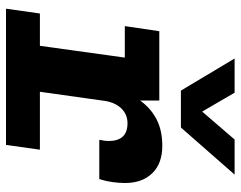

<svg xmlns="http://www.w3.org/2000/svg" viewBox="-101 -701 802 640"><g transform="rotate(90 300.0 -381.0)"><path d="M117 0 172 -396H67L84 -511H315V-447Q341 -483 378 -502Q415 -521 466 -521Q525 -521 557.5 -487.5Q590 -454 590 -397Q590 -377 587 -355Q584 -333 577 -311H446Q448 -320 449 -328Q450 -336 450 -342Q450 -405 391 -405Q361 -405 341 -384Q321 -363 316 -327L270 0ZM9 0 25 -113H479L463 0ZM562 -762 405 -583H282L175 -762H289L381 -604H309L445 -762Z"/></g></svg>

Font: Chivo Mono
Style: Bold Italic
Weight: 700
Italic angle: -8.05°
Monospace: yes
Version: Version 1.008